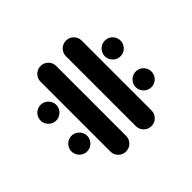

<svg xmlns="http://www.w3.org/2000/svg" viewBox="-129 -671 823 823"><g transform="rotate(-45 282.5 -259.5)"><path d="M429.6 -353Q429.6 -365.9 436.1 -376.9Q442.6 -387.8 453.5 -394.3Q464.4 -400.7 477.4 -400.7Q490.4 -400.7 501.3 -394.3Q512.2 -387.8 518.5 -376.9Q524.8 -365.9 524.8 -353Q524.8 -340.4 518.5 -329.4Q512.2 -318.5 501.3 -312Q490.4 -305.6 477.4 -305.6Q464.4 -305.6 453.5 -312Q442.6 -318.5 436.1 -329.4Q429.6 -340.4 429.6 -353ZM40 -165.6Q40 -178.5 46.5 -189.4Q53 -200.4 63.9 -206.9Q74.8 -213.3 87.4 -213.3Q100.4 -213.3 111.3 -206.9Q122.2 -200.4 128.7 -189.4Q135.2 -178.5 135.2 -165.6Q135.2 -153 128.7 -142Q122.2 -131.1 111.3 -124.6Q100.4 -118.1 87.4 -118.1Q74.8 -118.1 63.9 -124.6Q53 -131.1 46.5 -142Q40 -153 40 -165.6ZM205.6 0Q192.6 0 181.7 -6.3Q170.7 -12.6 164.3 -23.7Q157.8 -34.8 157.8 -47.8V-471.1Q157.8 -484.1 164.3 -495Q170.7 -505.9 181.7 -512.2Q192.6 -518.5 205.6 -518.5Q225.2 -518.5 239.1 -504.6Q253 -490.7 253 -471.1V-47.8Q253 -27.8 239.1 -13.9Q225.2 0 205.6 0ZM40 -353Q40 -365.9 46.5 -376.9Q53 -387.8 63.9 -394.3Q74.8 -400.7 87.4 -400.7Q100.4 -400.7 111.3 -394.3Q122.2 -387.8 128.7 -376.9Q135.2 -365.9 135.2 -353Q135.2 -340.4 128.7 -329.4Q122.2 -318.5 111.3 -312Q100.4 -305.6 87.4 -305.6Q74.8 -305.6 63.9 -312Q53 -318.5 46.5 -329.4Q40 -340.4 40 -353ZM429.6 -165.6Q429.6 -178.5 436.1 -189.4Q442.6 -200.4 453.5 -206.9Q464.4 -213.3 477.4 -213.3Q490.4 -213.3 501.3 -206.9Q512.2 -200.4 518.5 -189.4Q524.8 -178.5 524.8 -165.6Q524.8 -153 518.5 -142Q512.2 -131.1 501.3 -124.6Q490.4 -118.1 477.4 -118.1Q464.4 -118.1 453.5 -124.6Q442.6 -131.1 436.1 -142Q429.6 -153 429.6 -165.6ZM359.6 0Q346.7 0 335.7 -6.3Q324.8 -12.6 318.3 -23.7Q311.9 -34.8 311.9 -47.8V-471.1Q311.9 -484.1 318.3 -495Q324.8 -505.9 335.7 -512.2Q346.7 -518.5 359.6 -518.5Q379.3 -518.5 393.1 -504.6Q407 -490.7 407 -471.1V-47.8Q407 -27.8 393.1 -13.9Q379.3 0 359.6 0Z"/></g></svg>

Font: 26F Galaxy Hebrew Extra Bold
Style: Regular
Weight: 800
Designer: C₂₉H₂₅N₃O₅
Version: Version 1.000